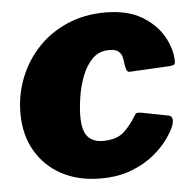

<svg xmlns="http://www.w3.org/2000/svg" viewBox="-45 -585 645 640"><g transform="rotate(-5 278.0 -265.0)"><path d="M329 -540Q403 -540 450.5 -512Q498 -484 522 -442.5Q546 -401 547 -359Q547 -350 543.5 -347Q540 -344 527 -343L395 -336Q387 -335 384 -342.5Q381 -350 379 -362Q378 -373 375.5 -385Q373 -397 363.5 -405.5Q354 -414 332 -414Q298 -414 276 -392Q254 -370 241 -336Q228 -302 222.5 -266Q217 -230 217 -202Q217 -153 235 -133.5Q253 -114 285 -114Q329 -114 353 -134Q377 -154 401 -194Q404 -199 419 -197L511 -179Q519 -178 522 -169.5Q525 -161 520 -146Q514 -129 496 -103Q478 -77 447 -51Q416 -25 371 -7.5Q326 10 267 10Q193 10 137 -20Q81 -50 50 -104Q19 -158 19 -229Q19 -292 41.5 -348.5Q64 -405 105 -448Q146 -491 203 -515.5Q260 -540 329 -540Z"/></g></svg>

Font: Libre Franklin Black
Style: Italic
Weight: 900
Italic angle: -8°
Designer: Pablo Impallari, Rodrigo Fuenzalida, Nhung Nguyen
Foundry: Impallari Type
Version: Version 3.000